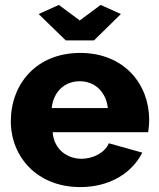

<svg xmlns="http://www.w3.org/2000/svg" viewBox="-20 -750 644 780"><path d="M219 -730 137 -693 247 -586H362L471 -693L389 -730L304 -667ZM306 10C427 10 517 -48 558 -130L422 -168C407 -130 358 -105 311 -105C253 -105 199 -143 194 -213H582C584 -226 586 -245 586 -264C586 -407 485 -535 306 -535C127 -535 24 -408 24 -257C24 -115 129 10 306 10ZM190 -311C197 -377 242 -420 304 -420C365 -420 411 -377 418 -311Z"/></svg>

Font: FIGSv2-sans-serif ExtraBold
Style: Regular
Weight: 800
Designer: Matt McInerney, Pablo Impallari, Rodrigo Fuenzalida,Mirko Velimirovic
Foundry: Matt McInerney, Pablo Impallari, Rodrigo Fuenzalida
Version: Version 4.021;hotconv 1.0.109;makeotfexe 2.5.65596